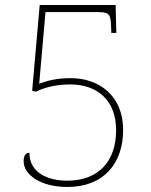

<svg xmlns="http://www.w3.org/2000/svg" viewBox="-20 -734 599 764"><path d="M248 10C393 10 470 -84 470 -217C470 -354 373 -423 262 -423C205 -423 169 -413 136 -401L161 -686H357C412 -686 420 -684 422 -631L423 -603H443L440 -714H138L108 -373L123 -369C159 -387 205 -398 260 -398C365 -398 442 -337 442 -216C442 -93 373 -15 247 -15C173 -15 97 -45 97 -126C86 -126 74 -119 74 -93C74 -39 141 10 248 10Z"/></svg>

Font: Noto Serif Georgian Thin
Style: Regular
Weight: 100
Designer: Monotype Design Team, Akaki Razmadze
Foundry: Google LLC
Version: Version 2.003